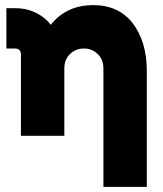

<svg xmlns="http://www.w3.org/2000/svg" viewBox="-20 -532 640 752"><path d="M555 200V-256Q555 -312 541 -358.5Q527 -405 500 -441Q444 -512 345 -512Q244 -512 183 -440Q182 -438 181 -437Q180 -436 179 -435Q176 -438 173.5 -441Q171 -444 168 -448Q115 -500 40 -500H5V-342H40Q49 -342 56 -336Q62 -329 62 -320V0H122H212H232V-264Q232 -299 254 -320Q276 -342 309 -342Q341 -342 363 -320Q385 -299 385 -264V200Z"/></svg>

Font: Unageo
Style: Black
Weight: 900
Designer: Richard Sepsi
Foundry: Richard Sepsi
Version: Version 2.000